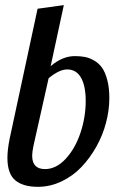

<svg xmlns="http://www.w3.org/2000/svg" viewBox="-20 -720 458 746"><path d="M17.1 -179.2 126 -686 228 -700.2 176.8 -462.9Q222.2 -502 271 -502Q292 -502 309.3 -498.8Q326.7 -495.6 345.2 -485.1Q363.8 -474.6 376.2 -457.3Q388.7 -439.9 396.7 -409.7Q404.8 -379.4 404.8 -338.9Q404.8 -292.5 392.1 -243.7Q379.4 -194.8 354.5 -150.4Q329.6 -106 296.4 -71Q263.2 -36.1 219 -15.1Q174.8 5.9 127 5.9Q69.8 5.9 39.3 -19.5Q8.8 -44.9 8.8 -106.9Q8.8 -136.7 17.1 -179.2ZM313 -328.1Q313 -386.2 294.7 -418.2Q276.4 -450.2 241.2 -450.2Q210 -450.2 168.9 -416L109.9 -152.8Q105 -129.4 105 -115.2Q105 -63 154.8 -63Q197.8 -63 234.6 -102.3Q271.5 -141.6 292.2 -202.6Q313 -263.7 313 -328.1Z"/></svg>

Font: Lobster Two
Style: Italic
Weight: 400
Designer: Pablo Impallari
Foundry: Pablo Impallari. www.impallari.com
Version: Version 1.006